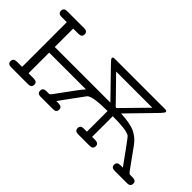

<svg xmlns="http://www.w3.org/2000/svg" viewBox="-39 -1045 1479 1479"><g transform="rotate(45 700.0 -305.5)"><path d="M82 -62H139.2V-548.8H82Q44.9 -548.8 44.9 -579.8Q44.9 -610.8 81.1 -610.8H267.1Q303.2 -610.8 303.2 -579.8Q303.2 -548.8 266.1 -548.8H209V-348.1H814.9L604 -564.9Q579.1 -589.8 579.1 -599.1Q579.1 -611.3 600.1 -610.8H1146Q1168 -610.8 1168 -599.1Q1168 -591.3 1144 -564.9L932.1 -347.2Q1037.1 -342.3 1088.6 -317.6Q1140.1 -293 1174.8 -244.1L1296.9 -75.2Q1308.1 -62 1316.9 -62H1345.2Q1381.3 -62 1381.1 -31Q1380.9 0 1346.2 0H1210Q1172.9 0 1172.9 -29.8Q1172.9 -62 1209 -62H1236.8Q1199.7 -112.8 1152.8 -178.2Q1093.8 -260.3 1085 -265.1H1084Q1045.9 -287.1 901.9 -287.1V-62H935.1Q973.1 -62 973.1 -31Q973.1 0 937 0H812Q774.9 0 774.9 -31Q774.9 -62 810.1 -62H845.2V-287.1Q684.1 -287.1 653.8 -256.8Q649.9 -252.9 511.2 -62H536.1Q574.2 -62 574.2 -31Q574.2 0 539.1 0H401.9Q366.7 0 366.9 -31Q367.2 -62 402.8 -62H423.8Q436 -62 439 -63.5Q441.9 -64.9 450.2 -75.2Q591.3 -270 606 -283.2Q607.9 -285.2 609.9 -287.1H209V-62H267.1Q303.2 -62 303.2 -31Q303.2 0 268.1 0H81.1Q44.9 0 44.9 -31Q44.9 -62 82 -62ZM676.8 -548.8 867.2 -354 874 -351.1 879.9 -354 1070.8 -548.8Z"/></g></svg>

Font: CMU Typewriter Text Variable Width
Style: Medium
Weight: 500
Version: Version 0.7.0